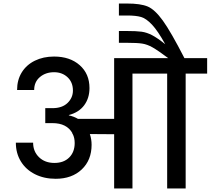

<svg xmlns="http://www.w3.org/2000/svg" viewBox="-20 -1070 1196 1090"><path d="M1156 -740V-652H1034V0H929V-652H732V0H628V-308L490 -309Q500 -280 500 -248Q500 -161 444 -108Q388 -55 296 -55Q230 -55 178.5 -81Q127 -107 98.5 -153.5Q70 -200 70 -260H168Q168 -210 201.5 -177.5Q235 -145 289 -145Q342 -145 373 -176Q404 -207 404 -258Q404 -287 393 -309H391V-314Q359 -371 278 -371H237V-456H278Q333 -456 363.5 -485.5Q394 -515 394 -556Q394 -603 363.5 -631.5Q333 -660 287 -660Q239 -660 206.5 -632.5Q174 -605 174 -559H77Q77 -616 103.5 -659Q130 -702 178 -725.5Q226 -749 287 -749Q377 -749 432.5 -700Q488 -651 488 -570Q488 -513 458 -472.5Q428 -432 371 -417V-415Q399 -409 423 -395H628V-740H935Q876 -784 846 -801Q816 -818 787.5 -822.5Q759 -827 701 -827H655V-894H699Q755 -894 784 -890Q813 -886 843 -870.5Q873 -855 918 -819Q876 -895 843 -930Q810 -965 781 -973.5Q752 -982 703 -982H655V-1050H701Q778 -1050 818.5 -1033Q859 -1016 904.5 -953Q950 -890 1027 -740Z"/></svg>

Font: Poppins Medium A&M
Style: Regular
Weight: 500
Designer: Ninad Kale (Devanagari), Jonny Pinhorn (Latin)
Foundry: Indian Type Foundry
Version: 4.004